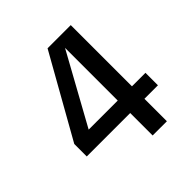

<svg xmlns="http://www.w3.org/2000/svg" viewBox="-176 -790 925 925"><g transform="rotate(-45 286.5 -327.5)"><path d="M534 -238V-153H442V0H345V-153H49V-238L284 -655H442V-238ZM345 -238V-597L147 -238Z"/></g></svg>

Font: Hind Medium
Style: Regular
Weight: 500
Designer: Manushi Parikh, Satya Rajpurohit
Foundry: Indian Type Foundry
Version: Version 1.201;PS 1.0;hotconv 1.0.78;makeotf.lib2.5.61930; tt